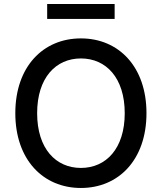

<svg xmlns="http://www.w3.org/2000/svg" viewBox="-20 -929 808 959"><path d="M711.6 -363.6C711.6 -596.2 572.4 -737.2 384.2 -737.2C195.3 -737.2 56.5 -596.2 56.5 -363.6C56.5 -131.4 195.3 9.9 384.2 9.9C572.4 9.9 711.6 -131 711.6 -363.6ZM165.5 -363.6C165.5 -540.8 258.9 -637.1 384.2 -637.1C509.2 -637.1 603 -540.8 603 -363.6C603 -186.4 509.2 -90.2 384.2 -90.2C258.9 -90.2 165.5 -186.4 165.5 -363.6ZM215.6 -834.5H552.6V-909.1H215.6Z"/></svg>

Font: Magic Ui Pro Medium
Style: Regular
Weight: 500
Designer: Stefan Endress, Andreas Faust
Version: Version 1.000;FEAKit 1.0